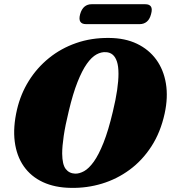

<svg xmlns="http://www.w3.org/2000/svg" viewBox="-20 -898 829 931"><path d="M509 -714Q586.5 -713.5 644.2 -685.8Q702 -658 737.8 -608.8Q773.5 -559.5 784.5 -493Q795.5 -426.5 778.5 -348Q758.5 -256.5 714.2 -188.2Q670 -120 608.5 -74.8Q547 -29.5 474.2 -7.5Q401.5 14.5 324 13Q246 12 188 -15Q130 -42 95.2 -91.8Q60.5 -141.5 51.5 -211.2Q42.5 -281 62.5 -367Q80 -442 119.5 -505.5Q159 -569 217.2 -616.2Q275.5 -663.5 349.2 -689.2Q423 -715 509 -714ZM344.5 -56Q365 -55.5 388 -68.2Q411 -81 434.8 -114Q458.5 -147 482 -206Q505.5 -265 527 -356Q541.5 -416 548 -461.2Q554.5 -506.5 554.5 -540Q554.5 -577 547 -599.5Q539.5 -622 526.2 -633Q513 -644 494.5 -645Q471.5 -647 447.8 -634Q424 -621 401 -588.5Q378 -556 355.8 -500Q333.5 -444 313.5 -359.5Q296.5 -290 289 -239.2Q281.5 -188.5 281.5 -153.5Q282 -100 298.8 -78.5Q315.5 -57 344.5 -56ZM368.5 -829Q375.5 -854 389.8 -865.8Q404 -877.5 424 -877.5H684.5Q704.5 -877.5 712 -866Q719.5 -854.5 712.5 -829.5Q706 -804.5 691.8 -792.8Q677.5 -781 657.5 -781H397Q377 -781 369.5 -792.8Q362 -804.5 368.5 -829Z"/></svg>

Font: Fraunces
Style: Italic
Weight: 900
Italic angle: -16°
Version: Version 1.000;[0bf87f6ff]